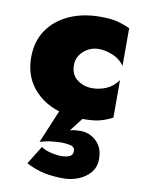

<svg xmlns="http://www.w3.org/2000/svg" viewBox="-86 -531 675 888"><g transform="rotate(10 251.5 -87.0)"><path d="M231 -230Q231 -184 261.5 -161Q292 -138 333 -138Q366 -138 398 -151.5Q430 -165 453 -197V-21Q429 -8 398.5 1Q368 10 313 10L265 72Q277 68 290 67Q303 66 318 66Q340 66 364 78Q388 90 404.5 115Q421 140 421 178Q421 218 398.5 244Q376 270 342.5 283Q309 296 275 296Q225 296 183.5 287.5Q142 279 98 256L151 170Q173 185 202 190.5Q231 196 243 196Q269 196 284.5 189Q300 182 300 164Q300 143 277.5 138.5Q255 134 233 134Q226 134 197 136.5Q168 139 136 149L201 -6Q123 -30 76.5 -88Q30 -146 30 -230Q30 -305 66.5 -358.5Q103 -412 167 -441Q231 -470 313 -470Q368 -470 398.5 -461Q429 -452 453 -441V-264Q430 -296 394.5 -309Q359 -322 333 -322Q292 -322 261.5 -295Q231 -268 231 -230Z"/></g></svg>

Font: Jost* Black
Style: Regular
Weight: 900
Version: Version 3.7